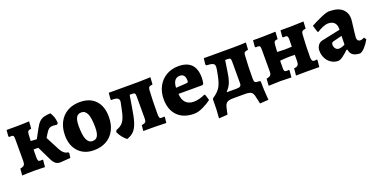

<svg xmlns="http://www.w3.org/2000/svg" viewBox="-21 -1107 3681 1874"><g transform="rotate(-20 1819.5 -170.5)"><path d="M535 -45 528 3 422 11Q394 11 374.5 -3.5Q355 -18 337 -55L268 -197H219Q218 -172 218 -121Q218 -91 223 -81.5Q228 -72 245 -72Q254 -72 259.5 -73Q265 -74 267 -74L272 -67L265 3Q252 3 218 1.5Q184 0 154 0Q114 0 77.5 1.5Q41 3 28 4L34 -66Q66 -72 76 -84Q86 -96 86 -126V-357Q86 -380 80.5 -387Q75 -394 58 -394L38 -393L31 -402L37 -466H135Q174 -466 215 -467.5Q256 -469 272 -470L267 -396Q241 -392 234 -385Q227 -378 225 -356Q223 -333 221 -284L283 -280L335 -376Q356 -415 376.5 -435Q397 -455 424 -463Q451 -471 494 -473Q512 -444 520 -418.5Q528 -393 530 -360L517 -346Q485 -350 476 -350Q450 -350 434 -338.5Q418 -327 400 -297L377 -259L450 -118Q466 -88 486 -72Q506 -56 527 -56Z M554 -220Q554 -298 584.5 -356.5Q615 -415 670.5 -446.5Q726 -478 800 -478Q903 -478 961 -417Q1019 -356 1019 -246Q1019 -168 989 -109.5Q959 -51 903 -19.5Q847 12 773 12Q673 12 613.5 -51Q554 -114 554 -220ZM859 -196Q859 -291 839.5 -334.5Q820 -378 780 -378Q744 -378 727.5 -350Q711 -322 711 -261Q711 -164 730.5 -120.5Q750 -77 790 -77Q826 -77 842.5 -105Q859 -133 859 -196Z M1527 -62 1532 -56 1525 3Q1426 0 1403 0H1287L1293 -59Q1324 -64 1333 -73.5Q1342 -83 1342 -112V-342Q1342 -364 1335.5 -371Q1329 -378 1310 -378H1283L1263 -257Q1248 -158 1230.5 -105Q1213 -52 1186.5 -24Q1160 4 1113 20Q1061 -22 1035 -81L1045 -99Q1080 -111 1102 -130.5Q1124 -150 1138 -184.5Q1152 -219 1163 -277L1176 -340Q1177 -344 1177 -352Q1177 -374 1158 -383.5Q1139 -393 1098 -391L1092 -400L1098 -466H1410Q1453 -466 1512 -469L1532 -470L1527 -396Q1500 -393 1491.5 -386Q1483 -379 1481 -359Q1474 -257 1474 -110Q1474 -79 1479 -69.5Q1484 -60 1500 -60Q1509 -60 1527 -62Z M1580 -224Q1580 -297 1611 -355Q1642 -413 1697.5 -445.5Q1753 -478 1824 -478Q2002 -478 2002 -295Q2002 -264 1995 -234L1983 -223H1734Q1736 -163 1766.5 -131.5Q1797 -100 1850 -100Q1903 -100 1967 -129L1976 -125L1994 -65Q1956 -36 1905 -12Q1854 12 1814 12Q1703 12 1641.5 -50.5Q1580 -113 1580 -224ZM1845 -294Q1855 -296 1858 -299.5Q1861 -303 1861 -315Q1861 -385 1807 -385Q1736 -385 1732 -287Z M2539 131 2450 137 2432 56Q2425 24 2406.5 12Q2388 0 2346 0H2217Q2176 0 2157 13Q2138 26 2130 59L2114 131L2024 137Q2032 56 2032 -60L2039 -69Q2094 -106 2118 -145.5Q2142 -185 2157 -265L2167 -318Q2170 -335 2170 -346Q2170 -372 2151.5 -381Q2133 -390 2084 -392L2078 -403L2085 -466H2401Q2472 -466 2524 -470L2519 -396Q2491 -392 2483 -385.5Q2475 -379 2473 -359Q2465 -242 2465 -117Q2465 -90 2471 -81Q2477 -72 2496 -71L2524 -69L2530 -60Q2530 23 2539 131ZM2334 -342Q2334 -364 2327.5 -371Q2321 -378 2302 -378H2275L2256 -254Q2247 -191 2230 -150.5Q2213 -110 2184 -84L2186 -77H2286Q2312 -77 2323 -85.5Q2334 -94 2334 -115Z M2593 -68Q2625 -74 2635.5 -85.5Q2646 -97 2646 -127V-356Q2646 -378 2640.5 -385.5Q2635 -393 2619 -393L2597 -392L2591 -401L2597 -466H2693Q2694 -466 2796 -469L2831 -470L2826 -395Q2800 -391 2793 -384Q2786 -377 2784 -355L2779 -278L2857 -275Q2884 -275 2903.5 -276.5Q2923 -278 2931 -278L2932 -356Q2932 -378 2926 -385.5Q2920 -393 2904 -393L2882 -392L2876 -401L2882 -466H2996Q3036 -466 3084 -469L3122 -470L3118 -397Q3090 -393 3081.5 -385.5Q3073 -378 3071 -358Q3063 -241 3063 -119Q3063 -95 3070 -84.5Q3077 -74 3093 -74Q3105 -74 3117 -77L3122 -69L3115 1L2992 0L2873 1L2880 -72Q2908 -73 2919.5 -85.5Q2931 -98 2931 -130V-193L2872 -194Q2853 -194 2825.5 -192Q2798 -190 2777 -188L2776 -115Q2775 -91 2780.5 -82Q2786 -73 2802 -73Q2824 -73 2826 -75L2831 -69L2825 3Q2735 0 2712 0Q2684 0 2588 4Z M3432 -63 3422 -67Q3391 -36 3360.5 -14Q3330 8 3311 8Q3272 8 3239.5 -12.5Q3207 -33 3188.5 -69Q3170 -105 3170 -148Q3170 -180 3187 -203.5Q3204 -227 3231 -233L3425 -274V-288Q3425 -327 3403 -348.5Q3381 -370 3341 -370Q3315 -370 3283 -356.5Q3251 -343 3225 -325L3215 -330L3194 -399Q3249 -429 3306 -453.5Q3363 -478 3388 -478Q3482 -478 3525.5 -439Q3569 -400 3569 -338Q3569 -324 3559 -246Q3558 -234 3553 -197Q3548 -160 3548 -145Q3548 -128 3557 -117.5Q3566 -107 3581 -107Q3600 -107 3623 -120L3639 -97Q3619 -60 3590 -27Q3561 6 3537 12Q3490 12 3463 -7Q3436 -26 3432 -63ZM3421 -121 3423 -211 3332 -188Q3320 -185 3315 -178.5Q3310 -172 3310 -160Q3310 -135 3323.5 -118.5Q3337 -102 3359 -102Q3372 -102 3389.5 -107.5Q3407 -113 3421 -121Z"/></g></svg>

Font: Alegreya ExtraBold
Style: Regular
Weight: 800
Designer: Juan Pablo del Peral
Foundry: Huerta Tipografica
Version: Version 2.007; ttfautohint (v1.6)